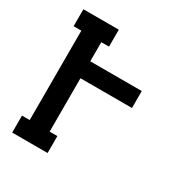

<svg xmlns="http://www.w3.org/2000/svg" viewBox="-171 -863 942 991"><g transform="rotate(30 300.0 -367.5)"><path d="M41 0V-101H87V-634H41V-735H252V-634H206V-520H513V-419H206V-101H252V0Z"/></g></svg>

Font: Iosevka HT Extended
Style: Bold
Weight: 700
Width: 7
Monospace: yes
Designer: Belleve Invis
Foundry: Belleve Invis
Version: Version 32.3.0; ttfautohint (v1.8.4)